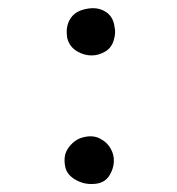

<svg xmlns="http://www.w3.org/2000/svg" viewBox="-20 -551 440 478"><path d="M256 -180Q264 -166 263.5 -149Q263 -132 253 -115Q240 -93 210 -93Q188 -92 168 -103.5Q148 -115 143 -133Q136 -163 150 -182.5Q164 -202 183 -208Q209 -216 228 -206.5Q247 -197 256 -180ZM265 -485Q267 -476 266.5 -468.5Q266 -461 264 -454Q259 -433 242.5 -423Q226 -413 208 -413Q189 -413 171.5 -423.5Q154 -434 148 -454Q147 -456 147 -460Q143 -487 156.5 -506.5Q170 -526 202 -530Q226 -533 244 -521Q262 -509 265 -485Z"/></svg>

Font: Yuji Boku
Style: Regular
Weight: 400
Designer: Kataoka Yuji
Foundry: Kinuta Font Factory
Version: Version 3.002